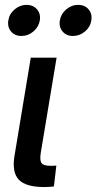

<svg xmlns="http://www.w3.org/2000/svg" viewBox="-20 -756 391 777"><path d="M159.7 1Q84.5 1 56.2 -28.8Q27.8 -58.6 38.6 -125L104.5 -522.5H209L145 -137.7Q140.1 -106.9 148.2 -95.9Q156.2 -85 184.6 -85Q190.9 -85 197.3 -85.2Q203.6 -85.4 208 -85.9L198.2 -1.5Q190.4 -0.5 180.4 0.2Q170.4 1 159.7 1ZM275.4 -610.4Q248.5 -610.4 233.2 -628.7Q217.8 -647 222.2 -673.3Q226.6 -699.7 248 -718Q269.5 -736.3 296.4 -736.3Q323.2 -736.3 338.6 -718Q354 -699.7 349.6 -673.3Q345.7 -647 324 -628.7Q302.2 -610.4 275.4 -610.4ZM66.9 -610.4Q40 -610.4 24.7 -628.7Q9.3 -647 13.7 -673.3Q17.6 -699.7 39.3 -718Q61 -736.3 87.4 -736.3Q114.3 -736.3 129.9 -718Q145.5 -699.7 141.1 -673.3Q136.7 -647 115.2 -628.7Q93.8 -610.4 66.9 -610.4Z"/></svg>

Font: Inter 28pt Medium
Style: Italic
Weight: 500
Italic angle: -9.3988°
Designer: Rasmus Andersson
Foundry: rsms
Version: Version 4.001;git-66647c0bb